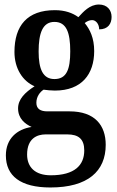

<svg xmlns="http://www.w3.org/2000/svg" viewBox="-20 -592 519 850"><path d="M203 238C369 238 448 166 448 49C448 -37 400 -99 288 -99H190C159 -99 141 -110 141 -137C141 -164 157 -185 173 -195C184 -193 210 -191 223 -191C342 -191 397 -264 397 -366C397 -424 378 -462 355 -490C364 -497 375 -503 388 -503C404 -503 419 -486 419 -462C459 -462 474 -488 474 -517C474 -547 455 -572 418 -572C377 -572 349 -540 327 -516C301 -535 267 -547 223 -547C101 -547 44 -479 44 -362C44 -289 80 -233 133 -210C91 -183 60 -153 60 -112C60 -67 91 -43 120 -30C55 -20 6 22 6 96C6 187 71 238 203 238ZM221 -242C170 -242 151 -286 151 -364C151 -446 169 -495 221 -495C274 -495 291 -448 291 -365C291 -285 275 -242 221 -242ZM205 184C135 184 100 148 100 92C100 21 144 3 182 3H278C327 3 353 23 353 74C353 139 311 184 205 184Z"/></svg>

Font: Noto Serif Bengali Condensed SemiBold
Style: Regular
Weight: 600
Width: 3
Designer: Juan Bruce, Universal Thirst, Indian Type Foundry and the Monotype Design Team.
Foundry: Monotype Imaging Inc.
Version: Version 2.003